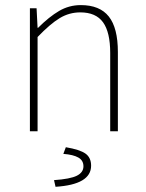

<svg xmlns="http://www.w3.org/2000/svg" viewBox="-20 -510 566 746"><path d="M96.2 0V-478H122.1L126 -401.9H127.9Q170.9 -444.8 209.7 -467.5Q248.5 -490.2 293.9 -490.2Q367.7 -490.2 402.8 -445.8Q438 -401.4 438 -308.1V0H408.2V-304.2Q408.2 -384.8 380.4 -423.3Q352.5 -461.9 292 -461.9Q249 -461.9 212.2 -439.7Q175.3 -417.5 126 -366.2V0ZM195.8 215.8 189.9 189.9Q253.4 185.5 278.8 172.6Q304.2 159.7 304.2 136.2Q304.2 113.3 284.4 102.1Q264.6 90.8 226.1 87.9L235.8 62Q290.5 71.3 312.3 86.9Q334 102.5 334 133.8Q334 207 195.8 215.8Z"/></svg>

Font: Source Sans 3 ExtraLight
Style: Regular
Weight: 200
Designer: Paul D. Hunt
Foundry: Adobe
Version: Version 3.052;hotconv 1.1.0;makeotfexe 2.6.0